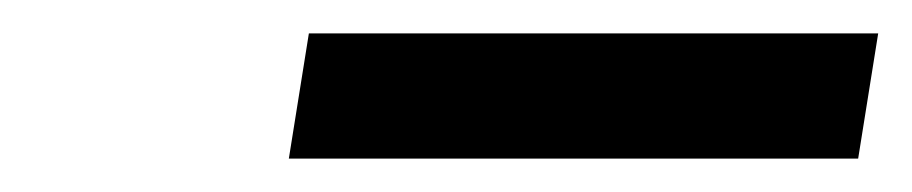

<svg xmlns="http://www.w3.org/2000/svg" viewBox="-20 -695 546 115"><path d="M165 -675H506L494 -600H153Z"/></svg>

Font: Jost
Style: Italic
Weight: 400
Italic angle: -5°
Version: Version 3.710